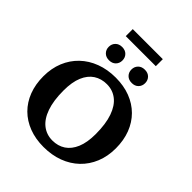

<svg xmlns="http://www.w3.org/2000/svg" viewBox="-275 -1173 1346 1346"><g transform="rotate(45 398.0 -500.5)"><path d="M405.5 -689.5Q485 -689.5 549.8 -664.8Q614.5 -640 660.8 -593.8Q707 -547.5 731.8 -483Q756.5 -418.5 756.5 -339Q756.5 -260 730 -195.2Q703.5 -130.5 654.8 -83.8Q606 -37 539 -12Q472 13 390.5 13Q311 13 246.2 -11.8Q181.5 -36.5 135.2 -82.5Q89 -128.5 64.2 -193.2Q39.5 -258 39.5 -337Q39.5 -416 66 -480.8Q92.5 -545.5 141.2 -592.2Q190 -639 257 -664.2Q324 -689.5 405.5 -689.5ZM402.5 -63Q457.5 -63 498.8 -90.2Q540 -117.5 563 -172.2Q586 -227 586 -309.5Q586 -410.5 562.2 -478Q538.5 -545.5 495.2 -579.2Q452 -613 394 -613Q339 -613 297.5 -586Q256 -559 233 -504.5Q210 -450 210 -366.5Q210 -266 233.8 -198.5Q257.5 -131 301 -97Q344.5 -63 402.5 -63ZM285.5 -741.5Q254.5 -741.5 236 -760.2Q217.5 -779 217.5 -807Q217.5 -835.5 236 -854.2Q254.5 -873 285.5 -873Q317 -873 335.2 -854.2Q353.5 -835.5 353.5 -807Q353.5 -779 335.2 -760.2Q317 -741.5 285.5 -741.5ZM510.5 -741.5Q479.5 -741.5 461 -760.2Q442.5 -779 442.5 -807Q442.5 -835.5 461 -854.2Q479.5 -873 510.5 -873Q542 -873 560.2 -854.2Q578.5 -835.5 578.5 -807Q578.5 -779 560.2 -760.2Q542 -741.5 510.5 -741.5ZM249 -944.5V-1014H547V-944.5Z"/></g></svg>

Font: Newsreader 16pt 16pt
Style: Bold
Weight: 700
Version: Version 1.003